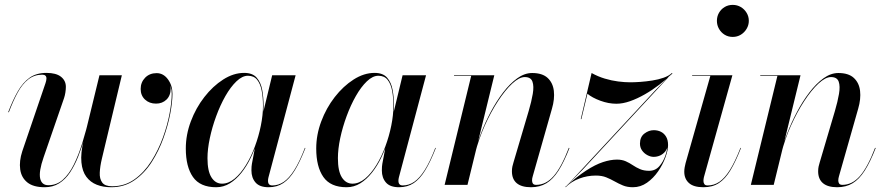

<svg xmlns="http://www.w3.org/2000/svg" viewBox="-20 -776 3728 806"><path d="M446.5 10Q413 10 386.2 -0.5Q359.5 -11 342.5 -33.8Q325.5 -56.5 321.8 -94.2Q318 -132 331 -187L397.5 -460H491.5L422.5 -172Q415 -140.5 407.5 -109Q400 -77.5 398.8 -51.5Q397.5 -25.5 409 -9.8Q420.5 6 451 6Q503.5 6 544.5 -23.2Q585.5 -52.5 615 -99Q644.5 -145.5 663.8 -198.5Q683 -251.5 692 -300.2Q701 -349 701 -382Q701 -416 682.5 -441.2Q664 -466.5 637.5 -466.5V-468Q656.5 -468 669.8 -457.8Q683 -447.5 689.8 -433Q696.5 -418.5 696.5 -405Q696.5 -375 679 -358Q661.5 -341 635 -341Q607 -341 588.8 -358Q570.5 -375 570.5 -402.5Q570.5 -430.5 589.2 -449.8Q608 -469 637.5 -469Q666 -469 685 -443Q704 -417 704 -382Q704 -349 694.8 -299.5Q685.5 -250 666.2 -196.5Q647 -143 617 -96Q587 -49 544.5 -19.5Q502 10 446.5 10ZM167.5 10Q120 10 94.8 -10.2Q69.5 -30.5 64.8 -65Q60 -99.5 73.5 -141L171 -427Q172.5 -431.5 173.8 -437Q175 -442.5 175 -446.5Q175 -462.5 157 -462.5Q124 -462.5 99 -443Q74 -423.5 54.8 -388.5Q35.5 -353.5 17 -304.5L14.5 -305.5Q33.5 -355.5 54.5 -392.2Q75.5 -429 104 -449.5Q132.5 -470 175 -470Q215.5 -470 236 -453.8Q256.5 -437.5 256.5 -411.5Q256.5 -400.5 254.5 -387.8Q252.5 -375 249 -364.5L163 -115.5Q142.5 -56.5 148.5 -27.5Q154.5 1.5 183 1.5Q218 1.5 244 -21.8Q270 -45 290 -85.2Q310 -125.5 326 -177.5Q342 -229.5 356 -287H358.5Q348 -243 335.8 -200.2Q323.5 -157.5 308.5 -119.5Q293.5 -81.5 274 -52.2Q254.5 -23 228.2 -6.5Q202 10 167.5 10Z M887.5 10Q820 10 790 -33Q760 -76 760 -152.5Q760 -210 781 -266.2Q802 -322.5 837.8 -368.5Q873.5 -414.5 917 -442.2Q960.5 -470 1005 -470Q1040 -470 1057.5 -450Q1075 -430 1080.8 -398.2Q1086.5 -366.5 1086.5 -331.5Q1086.5 -300.5 1080.2 -263.5Q1074 -226.5 1062 -188.2Q1050 -150 1033 -114.5Q1016 -79 993.8 -51Q971.5 -23 945 -6.5Q918.5 10 887.5 10ZM912 -5Q939.5 -5 965 -26.2Q990.5 -47.5 1012.2 -82.8Q1034 -118 1050 -161Q1066 -204 1075 -248.5Q1084 -293 1084 -331.5Q1084 -367 1078.5 -395.5Q1073 -424 1059.5 -441Q1046 -458 1021 -458Q997 -458 972.5 -434.5Q948 -411 926.2 -372.8Q904.5 -334.5 887.5 -288.2Q870.5 -242 860.8 -196Q851 -150 851 -112Q851 -57.5 867.8 -31.2Q884.5 -5 912 -5ZM1107.5 10Q1070 10 1052.8 -9.8Q1035.5 -29.5 1035.5 -60.5Q1035.5 -69.5 1036 -76.5Q1036.5 -83.5 1037.5 -88.5L1050 -154.5L1072.5 -229.5L1085.5 -307L1122.5 -460H1221L1107 -31.5Q1105 -24 1105 -16Q1105 -8 1109.2 -2.8Q1113.5 2.5 1123.5 2.5Q1148.5 2.5 1171 -12.5Q1193.5 -27.5 1215.5 -62.2Q1237.5 -97 1260 -155.5L1262 -154.5Q1240 -98 1217.8 -61.5Q1195.5 -25 1169.2 -7.5Q1143 10 1107.5 10Z M1435 10Q1367.5 10 1337.5 -33Q1307.5 -76 1307.5 -152.5Q1307.5 -210 1328.5 -266.2Q1349.5 -322.5 1385.2 -368.5Q1421 -414.5 1464.5 -442.2Q1508 -470 1552.5 -470Q1587.5 -470 1605 -450Q1622.5 -430 1628.2 -398.2Q1634 -366.5 1634 -331.5Q1634 -300.5 1627.8 -263.5Q1621.5 -226.5 1609.5 -188.2Q1597.5 -150 1580.5 -114.5Q1563.5 -79 1541.2 -51Q1519 -23 1492.5 -6.5Q1466 10 1435 10ZM1459.5 -5Q1487 -5 1512.5 -26.2Q1538 -47.5 1559.8 -82.8Q1581.5 -118 1597.5 -161Q1613.5 -204 1622.5 -248.5Q1631.5 -293 1631.5 -331.5Q1631.5 -367 1626 -395.5Q1620.5 -424 1607 -441Q1593.5 -458 1568.5 -458Q1544.5 -458 1520 -434.5Q1495.5 -411 1473.8 -372.8Q1452 -334.5 1435 -288.2Q1418 -242 1408.2 -196Q1398.5 -150 1398.5 -112Q1398.5 -57.5 1415.2 -31.2Q1432 -5 1459.5 -5ZM1655 10Q1617.5 10 1600.2 -9.8Q1583 -29.5 1583 -60.5Q1583 -69.5 1583.5 -76.5Q1584 -83.5 1585 -88.5L1597.5 -154.5L1620 -229.5L1633 -307L1670 -460H1768.5L1654.5 -31.5Q1652.5 -24 1652.5 -16Q1652.5 -8 1656.8 -2.8Q1661 2.5 1671 2.5Q1696 2.5 1718.5 -12.5Q1741 -27.5 1763 -62.2Q1785 -97 1807.5 -155.5L1809.5 -154.5Q1787.5 -98 1765.2 -61.5Q1743 -25 1716.8 -7.5Q1690.5 10 1655 10Z M2209 10Q2169.5 10 2149.2 -7Q2129 -24 2129 -57Q2129 -68 2131 -77.2Q2133 -86.5 2135.5 -94L2199.5 -310.5Q2211 -349.5 2216.5 -381.8Q2222 -414 2215.2 -433.2Q2208.5 -452.5 2183 -452.5Q2159.5 -452.5 2130 -425Q2100.5 -397.5 2070.5 -351.5Q2040.5 -305.5 2015 -248.8Q1989.5 -192 1974.5 -133H1973Q1982 -171.5 1999.2 -216.5Q2016.5 -261.5 2040.2 -306.2Q2064 -351 2092.2 -388Q2120.5 -425 2151.2 -447.2Q2182 -469.5 2214 -469.5Q2256.5 -469.5 2278.8 -449Q2301 -428.5 2305 -394.5Q2309 -360.5 2297 -319.5L2216.5 -36.5Q2215 -32 2214.2 -27.2Q2213.5 -22.5 2213.5 -18.5Q2213.5 -10.5 2217.2 -5.2Q2221 0 2231 0Q2272 0 2304.2 -36.8Q2336.5 -73.5 2368 -155.5L2370.5 -154.5Q2348 -96.5 2324.8 -60Q2301.5 -23.5 2273.8 -6.8Q2246 10 2209 10ZM1846.5 0 1958 -457.5H1886V-460H2055L1942.5 0Z M2353.5 9.5 2427 -65 2801.5 -468.5 2732 -398ZM2354.5 10 2353 8.5Q2401.5 -34.5 2440.2 -59.8Q2479 -85 2511 -95.5Q2543 -106 2570 -106Q2591 -106 2606.8 -99Q2622.5 -92 2636.5 -82.5Q2650.5 -73 2666.8 -66Q2683 -59 2705 -59Q2731 -59 2747.8 -78.2Q2764.5 -97.5 2773.2 -123Q2782 -148.5 2782 -167H2783.5Q2781.5 -151 2772.5 -140Q2763.5 -129 2750.8 -123.2Q2738 -117.5 2724 -117.5Q2711 -117.5 2697.5 -124.8Q2684 -132 2675.2 -144.5Q2666.5 -157 2666.5 -173Q2666.5 -201 2685 -215.2Q2703.5 -229.5 2724.5 -229.5Q2741 -229.5 2754.5 -222.8Q2768 -216 2776.2 -202.2Q2784.5 -188.5 2784.5 -167Q2784.5 -145.5 2773.5 -115.5Q2762.5 -85.5 2742.8 -56.8Q2723 -28 2696 -9Q2669 10 2637 10Q2613 10 2595 2.5Q2577 -5 2560.2 -14.5Q2543.5 -24 2525 -31.5Q2506.5 -39 2481.5 -39Q2445.5 -39 2412 -26.5Q2378.5 -14 2354.5 10ZM2418 -276 2463.5 -469.5Q2490.5 -454.5 2519 -446Q2547.5 -437.5 2575 -434Q2602.5 -430.5 2625.5 -430.5Q2643.5 -430.5 2668 -432.2Q2692.5 -434 2718.2 -438Q2744 -442 2766 -449.8Q2788 -457.5 2800.5 -469.5L2803 -467.5Q2778 -443.5 2748.2 -420.8Q2718.5 -398 2687 -380Q2655.5 -362 2625 -351.2Q2594.5 -340.5 2567.5 -340.5Q2534.5 -340.5 2500 -353.2Q2465.5 -366 2446 -382.5L2420.5 -276Z M2933 10Q2891.5 10 2872 -7.8Q2852.5 -25.5 2852.5 -55Q2852.5 -64 2854.2 -73.5Q2856 -83 2858 -91L2962 -457.5H2885.5V-460H3054.5L2935 -32.5Q2934 -28.5 2933.5 -24.2Q2933 -20 2933 -16.5Q2933 -9 2936.8 -3.2Q2940.5 2.5 2951 2.5Q2977 2.5 2999.5 -12.5Q3022 -27.5 3043.8 -62Q3065.5 -96.5 3088.5 -155.5L3090.5 -154.5Q3068.5 -98 3046.5 -61.5Q3024.5 -25 2997.8 -7.5Q2971 10 2933 10ZM3056 -621Q3037 -621 3022 -630.2Q3007 -639.5 2998.2 -655Q2989.5 -670.5 2989.5 -688.5Q2989.5 -707 2998.2 -722.2Q3007 -737.5 3022 -746.5Q3037 -755.5 3056 -755.5Q3074.5 -755.5 3089.8 -746.5Q3105 -737.5 3114.2 -722.2Q3123.5 -707 3123.5 -688.5Q3123.5 -670.5 3114.2 -655Q3105 -639.5 3089.8 -630.2Q3074.5 -621 3056 -621Z M3494.5 10Q3455 10 3434.8 -7Q3414.5 -24 3414.5 -57Q3414.5 -68 3416.5 -77.2Q3418.5 -86.5 3421 -94L3485 -310.5Q3496.5 -349.5 3502 -381.8Q3507.5 -414 3500.8 -433.2Q3494 -452.5 3468.5 -452.5Q3445 -452.5 3415.5 -425Q3386 -397.5 3356 -351.5Q3326 -305.5 3300.5 -248.8Q3275 -192 3260 -133H3258.5Q3267.5 -171.5 3284.8 -216.5Q3302 -261.5 3325.8 -306.2Q3349.5 -351 3377.8 -388Q3406 -425 3436.8 -447.2Q3467.5 -469.5 3499.5 -469.5Q3542 -469.5 3564.2 -449Q3586.5 -428.5 3590.5 -394.5Q3594.5 -360.5 3582.5 -319.5L3502 -36.5Q3500.5 -32 3499.8 -27.2Q3499 -22.5 3499 -18.5Q3499 -10.5 3502.8 -5.2Q3506.5 0 3516.5 0Q3557.5 0 3589.8 -36.8Q3622 -73.5 3653.5 -155.5L3656 -154.5Q3633.5 -96.5 3610.2 -60Q3587 -23.5 3559.2 -6.8Q3531.5 10 3494.5 10ZM3132 0 3243.5 -457.5H3171.5V-460H3340.5L3228 0Z"/></svg>

Font: Bodoni Moda 72pt Medium
Style: Italic
Weight: 500
Italic angle: -13°
Designer: Owen Earl
Foundry: indestructible type
Version: Version 2.004